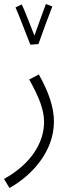

<svg xmlns="http://www.w3.org/2000/svg" viewBox="-38 -704 353 954"><path d="M113 -482 153 -485C167 -526 211 -645 222 -672L190 -684C183 -667 153 -582 133 -527C115 -573 82 -659 70 -682L39 -667C58 -626 97 -520 113 -482ZM9 230C121 168 230 48 230 -100C230 -168 206 -243 155 -334L107 -309C156 -222 181 -158 181 -98C181 9 111 114 -18 185Z"/></svg>

Font: Noto Sans Arabic Cond Light
Style: Regular
Weight: 300
Width: 3
Designer: Monotype Design Team, Nadine Chahine, Nizar Qandah and Khaled Hosny
Foundry: Monotype Imaging Inc.
Version: Version 2.012